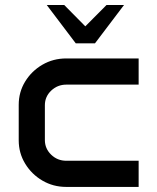

<svg xmlns="http://www.w3.org/2000/svg" viewBox="-20 -736 620 756"><path d="M232.9 -716.3 315.9 -632.3 399.4 -716.3H468.3L354 -565.4H278.3L164.1 -716.3ZM53.7 -323.2Q53.7 -373.5 79.1 -415Q104.5 -456.5 147 -481.2Q189.5 -505.9 241.2 -505.9H525.9V-402.8H241.2Q206.5 -402.8 181.6 -379.2Q156.7 -355.5 156.7 -321.8V-184.6Q156.7 -150.9 181.4 -127Q206.1 -103 241.2 -103H525.9V0H241.2Q189.5 0 147 -24.9Q104.5 -49.8 79.1 -91.6Q53.7 -133.3 53.7 -183.6Z"/></svg>

Font: Anta
Style: Regular
Weight: 400
Designer: Sergej Lebedev
Foundry: Sergej Lebedev
Version: Version 1.000; ttfautohint (v1.8.4.7-5d5b)